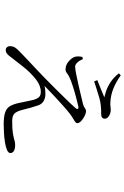

<svg xmlns="http://www.w3.org/2000/svg" viewBox="163 -786 674 1040"><g transform="rotate(90 500.0 -266.0)"><path d="M653 51Q613 51 590 43.5Q567 36 556 18.5Q545 1 538 -30Q534 -48 529.5 -71Q525 -94 520 -114Q516 -128 507 -139Q498 -150 478 -150Q461 -150 444 -143.5Q427 -137 409 -123Q369 -91 336.5 -48.5Q304 -6 281 23Q275 30 268 35Q261 40 251 40Q242 40 236 33.5Q230 27 230 17Q230 -2 241 -15.5Q252 -29 267 -43Q283 -59 307 -81Q331 -103 356 -127Q381 -151 401 -170Q430 -198 461.5 -230Q493 -262 521 -290.5Q549 -319 565 -338Q573 -347 569.5 -351Q566 -355 555 -353Q538 -349 509 -341.5Q480 -334 450 -324.5Q420 -315 398 -305Q384 -298 375.5 -291Q367 -284 356 -284Q332 -284 312.5 -301Q293 -318 288 -334Q285 -344 285.5 -354.5Q286 -365 288 -375L300 -378Q308 -359 319 -347.5Q330 -336 341 -336Q352 -336 378.5 -341Q405 -346 437.5 -353.5Q470 -361 499.5 -368Q529 -375 545 -379Q559 -383 566 -389Q573 -395 582 -395Q590 -395 601 -390.5Q612 -386 622.5 -379Q633 -372 640 -364Q647 -356 647 -348Q647 -341 640 -336Q633 -331 621.5 -324.5Q610 -318 597 -308Q581 -296 553 -271Q525 -246 495.5 -218.5Q466 -191 445 -170Q456 -173 468.5 -174Q481 -175 490 -175Q510 -175 527 -165.5Q544 -156 551 -135Q557 -117 563.5 -95Q570 -73 575 -51Q583 -19 595.5 -7Q608 5 636 5Q681 5 703.5 1Q726 -3 738.5 -7Q751 -11 765 -11Q787 -11 798 -4Q809 3 809 15Q809 26 792.5 33Q776 40 751.5 44Q727 48 700.5 49.5Q674 51 653 51ZM414 -456Q437 -465 463.5 -476Q490 -487 507 -494Q495 -497 473 -504Q451 -511 425.5 -527.5Q400 -544 377 -573L388 -583Q425 -557 460 -543Q495 -529 532 -527Q548 -526 556.5 -527.5Q565 -529 574 -529Q585 -529 596.5 -525Q608 -521 615.5 -513.5Q623 -506 623 -495Q623 -488 617 -482.5Q611 -477 597 -477Q587 -477 577.5 -477Q568 -477 552 -475Q535 -474 510 -467Q485 -460 461 -452Q437 -444 421 -439Z"/></g></svg>

Font: Noto Serif JP ExtraLight
Style: Regular
Weight: 200
Designer: Ryoko NISHIZUKA  (kana & ideographs); Frank Grießhammer (Latin, Greek & Cyrillic); Wenlong ZHANG  (bopomofo); Sandoll Co
Foundry: Adobe
Version: Version 2.002-H1;hotconv 1.1.0;makeotfexe 2.6.0